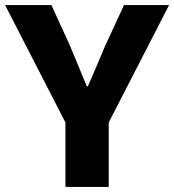

<svg xmlns="http://www.w3.org/2000/svg" viewBox="-22 -734 684 754"><path d="M235 -253 -2 -714H180L253 -554L319 -395H323L355 -469L391 -554L465 -714H642L405 -253V0H235Z"/></svg>

Font: Nebula Sans Bold
Style: Regular
Weight: 700
Designer: Paul D. Hunt for Adobe (as Source Sans)
Foundry: Nebula Entertainment & Broadcasting LLC
Version: Version 1.010